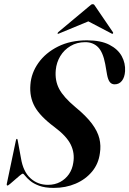

<svg xmlns="http://www.w3.org/2000/svg" viewBox="-20 -908 631 938"><path d="M243 10Q199.5 10 171.5 -0.5Q143.5 -11 127.2 -24.8Q111 -38.5 103 -49Q95 -59.5 91.5 -59.5Q87.5 -59.5 76.8 -50.5Q66 -41.5 53.2 -30.2Q40.5 -19 30 -10.2Q19.5 -1.5 17 -1.5Q14.5 -1.5 13.5 -3.5Q12.5 -5.5 13 -9L57.5 -221Q58.5 -225.5 59.5 -227.5Q60.5 -229.5 62 -229.5Q64 -229.5 65 -227.8Q66 -226 66.5 -222L82.5 -135Q93 -70 128.5 -37.5Q164 -5 214 -5Q248 -5 274 -19Q300 -33 316.8 -57.2Q333.5 -81.5 338 -113Q346 -159.5 325.8 -201.2Q305.5 -243 246.5 -287Q176 -339.5 149.8 -387Q123.5 -434.5 128.5 -494Q132.5 -551 167.5 -600.5Q202.5 -650 263.2 -680.5Q324 -711 405 -711Q472 -711 514 -689.5Q556 -668 574.8 -633.5Q593.5 -599 591 -560Q589 -530 575.5 -513Q562 -496 540 -496Q525 -496 516.2 -507.5Q507.5 -519 503 -543.5L494 -595.5Q483 -653.5 458.8 -677.8Q434.5 -702 396.5 -702Q356 -702 324.5 -683.2Q293 -664.5 274.5 -633.8Q256 -603 252.5 -566.5Q247.5 -514.5 269 -473.8Q290.5 -433 348 -385Q401 -341.5 429 -304Q457 -266.5 465.5 -231.2Q474 -196 468 -159.5Q461.5 -108 429.8 -69.8Q398 -31.5 349.5 -10.8Q301 10 243 10ZM444 -817H386L523.5 -745Q528.5 -741.5 530.5 -743.5Q532.5 -744.5 532.8 -746.5Q533 -748.5 531.5 -751L445 -878Q442 -883 439.8 -885.2Q437.5 -887.5 433 -887.5Q428.5 -887.5 425.2 -885.2Q422 -883 416.5 -878L264.5 -751Q262 -748.5 261.5 -746.5Q261 -744.5 261.5 -743.5Q263 -742.5 265 -743Q267 -743.5 270 -745Z"/></svg>

Font: Fraunces 120pt SemiBold
Style: Italic
Weight: 600
Italic angle: -16°
Version: Version 1.000;[b76b70a41]